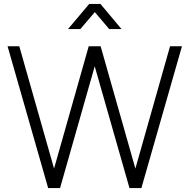

<svg xmlns="http://www.w3.org/2000/svg" viewBox="-20 -955 962 975"><path d="M388 -807.5 461.5 -893.5 534.5 -807.5H597L490 -935H433L325.5 -807.5ZM285 0 461 -618.5 637.5 0H698L904 -720H843.5L667.5 -99L491 -720H430.5L254.5 -99L78 -720H18.5L224.5 0Z"/></svg>

Font: Vela Sans Light
Style: Regular
Weight: 300
Designer: Principal design: Mikhail Sharanda - project Manrope.
Design modification: Ravid Balaliev
Foundry: Mikhail Sharanda
Version: Version 1.001